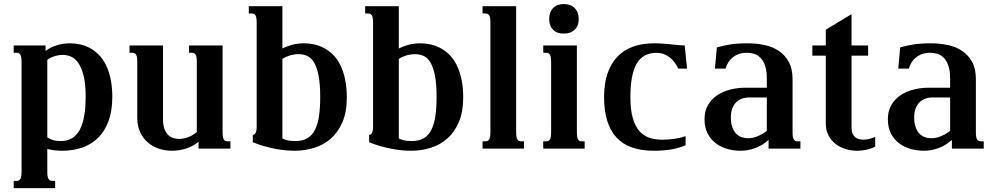

<svg xmlns="http://www.w3.org/2000/svg" viewBox="-20 -747 5001 965"><path d="M217.8 -56.2Q225.6 -50.8 242.2 -44.4Q258.8 -38.1 285.6 -38.1Q299.8 -38.1 314.7 -41.3Q329.6 -44.4 343.5 -53.2Q357.4 -62 369.6 -77.4Q381.8 -92.8 390.9 -117.4Q399.9 -142.1 405.3 -177Q410.6 -211.9 410.6 -259.3Q410.6 -324.2 400.4 -365.5Q390.1 -406.7 373.8 -430.2Q357.4 -453.6 336.9 -462.4Q316.4 -471.2 295.4 -471.2Q280.8 -471.2 267.3 -468Q253.9 -464.8 243.4 -460.7Q232.9 -456.5 226.1 -452.4Q219.2 -448.2 217.8 -446.3ZM88.4 -433.6Q88.4 -448.7 86.9 -458Q85.4 -467.3 82 -472.7Q78.6 -478 73.7 -480Q68.8 -481.9 62.5 -481.9H48.8V-518.6H209V-490.2Q228 -506.8 261.2 -518.1Q294.4 -529.3 333 -529.3Q357.9 -529.3 383.3 -523.7Q408.7 -518.1 432.1 -505.4Q455.6 -492.7 476.1 -472.2Q496.6 -451.7 511.7 -421.6Q526.9 -391.6 535.6 -351.3Q544.4 -311 544.4 -259.3Q544.4 -189.5 525.6 -138.7Q506.8 -87.9 473.4 -54.7Q439.9 -21.5 393.6 -5.4Q347.2 10.7 292.5 10.7Q273.9 10.7 255.1 8.5Q236.3 6.3 217.8 1.5V113.8Q217.8 128.9 219.2 138.2Q220.7 147.5 224.1 152.8Q227.5 158.2 232.2 160.2Q236.8 162.1 243.7 162.1H257.3V198.7H48.8V162.1H62.5Q68.8 162.1 73.7 160.2Q78.6 158.2 82 152.8Q85.4 147.5 86.9 138.2Q88.4 128.9 88.4 113.8Z M969.2 -433.6Q969.2 -448.7 967.8 -458Q966.3 -467.3 962.9 -472.7Q959.5 -478 954.6 -480Q949.7 -481.9 943.4 -481.9H930.2V-518.6H1098.6V-85Q1098.6 -69.8 1100.1 -60.5Q1101.6 -51.3 1105 -45.9Q1108.4 -40.5 1113 -38.6Q1117.7 -36.6 1124.5 -36.6H1138.2V0H978V-34.2Q950.2 -11.7 915.3 -0.5Q880.4 10.7 843.8 10.7Q810.5 10.7 779.3 0.5Q748 -9.8 723.9 -30.3Q699.7 -50.8 684.8 -81.8Q669.9 -112.8 669.9 -154.8V-433.6Q669.9 -448.7 668.5 -458Q667 -467.3 663.6 -472.7Q660.2 -478 655.3 -480Q650.4 -481.9 644 -481.9H630.9V-518.6H799.3V-147.5Q799.3 -119.1 806.2 -100.1Q813 -81.1 824 -69.8Q835 -58.6 849.4 -53.7Q863.8 -48.8 879.4 -48.8Q902.8 -48.8 927.5 -58.3Q952.1 -67.9 969.2 -83.5Z M1399.4 -50.8Q1418 -42 1435.3 -40Q1452.6 -38.1 1465.3 -38.1Q1500.5 -38.1 1524.4 -52Q1548.3 -65.9 1562.7 -93.8Q1577.1 -121.6 1583.3 -163.1Q1589.4 -204.6 1589.4 -259.3Q1589.4 -325.7 1581.1 -367.4Q1572.8 -409.2 1558.3 -433.1Q1543.9 -457 1524.4 -465.8Q1504.9 -474.6 1482.4 -474.6Q1457 -474.6 1435.3 -467.8Q1413.6 -460.9 1399.4 -450.7ZM1399.4 -502.9Q1418.5 -513.7 1447 -521.5Q1475.6 -529.3 1508.8 -529.3Q1533.7 -529.3 1559.3 -523.7Q1585 -518.1 1608.9 -505.4Q1632.8 -492.7 1653.6 -472.2Q1674.3 -451.7 1689.7 -421.4Q1705.1 -391.1 1714.1 -350.3Q1723.1 -309.6 1723.1 -256.8Q1723.1 -185.1 1701.7 -134.3Q1680.2 -83.5 1643.8 -51.3Q1607.4 -19 1560.1 -4.2Q1512.7 10.7 1461.4 10.7Q1440.9 10.7 1416.5 8.5Q1392.1 6.3 1365 1.2Q1337.9 -3.9 1308.8 -12Q1279.8 -20 1250.5 -32.2V-68.8Q1254.4 -69.3 1257.8 -71.3Q1261.2 -73.2 1263.9 -77.6Q1266.6 -82 1268.3 -89.8Q1270 -97.7 1270 -110.8V-630.9Q1270 -646 1268.6 -655.3Q1267.1 -664.6 1263.7 -669.9Q1260.3 -675.3 1255.4 -677.2Q1250.5 -679.2 1244.1 -679.2H1230.5V-715.8H1399.4Z M1984.4 -50.8Q2002.9 -42 2020.3 -40Q2037.6 -38.1 2050.3 -38.1Q2085.4 -38.1 2109.4 -52Q2133.3 -65.9 2147.7 -93.8Q2162.1 -121.6 2168.2 -163.1Q2174.3 -204.6 2174.3 -259.3Q2174.3 -325.7 2166 -367.4Q2157.7 -409.2 2143.3 -433.1Q2128.9 -457 2109.4 -465.8Q2089.8 -474.6 2067.4 -474.6Q2042 -474.6 2020.3 -467.8Q1998.5 -460.9 1984.4 -450.7ZM1984.4 -502.9Q2003.4 -513.7 2032 -521.5Q2060.5 -529.3 2093.8 -529.3Q2118.7 -529.3 2144.3 -523.7Q2169.9 -518.1 2193.8 -505.4Q2217.8 -492.7 2238.5 -472.2Q2259.3 -451.7 2274.7 -421.4Q2290 -391.1 2299.1 -350.3Q2308.1 -309.6 2308.1 -256.8Q2308.1 -185.1 2286.6 -134.3Q2265.1 -83.5 2228.8 -51.3Q2192.4 -19 2145 -4.2Q2097.7 10.7 2046.4 10.7Q2025.9 10.7 2001.5 8.5Q1977.1 6.3 1950 1.2Q1922.9 -3.9 1893.8 -12Q1864.7 -20 1835.4 -32.2V-68.8Q1839.4 -69.3 1842.8 -71.3Q1846.2 -73.2 1848.9 -77.6Q1851.6 -82 1853.3 -89.8Q1855 -97.7 1855 -110.8V-630.9Q1855 -646 1853.5 -655.3Q1852.1 -664.6 1848.6 -669.9Q1845.2 -675.3 1840.3 -677.2Q1835.4 -679.2 1829.1 -679.2H1815.4V-715.8H1984.4Z M2405.3 -715.8H2574.2V-85Q2574.2 -69.8 2575.7 -60.5Q2577.1 -51.3 2580.6 -45.9Q2584 -40.5 2588.6 -38.6Q2593.3 -36.6 2600.1 -36.6H2613.3V0H2405.3V-36.6H2418.9Q2425.3 -36.6 2430.2 -38.6Q2435.1 -40.5 2438.5 -45.9Q2441.9 -51.3 2443.4 -60.5Q2444.8 -69.8 2444.8 -85V-630.9Q2444.8 -646 2443.4 -655.3Q2441.9 -664.6 2438.5 -669.9Q2435.1 -675.3 2430.2 -677.2Q2425.3 -679.2 2418.9 -679.2H2405.3Z M2710.4 -518.6H2879.4V-85Q2879.4 -69.8 2880.9 -60.5Q2882.3 -51.3 2885.7 -45.9Q2889.2 -40.5 2893.8 -38.6Q2898.4 -36.6 2905.3 -36.6H2918.5V0H2710.4V-36.6H2724.1Q2730.5 -36.6 2735.4 -38.6Q2740.2 -40.5 2743.7 -45.9Q2747.1 -51.3 2748.5 -60.5Q2750 -69.8 2750 -85V-433.6Q2750 -448.7 2748.5 -458Q2747.1 -467.3 2743.7 -472.7Q2740.2 -478 2735.4 -480Q2730.5 -481.9 2724.1 -481.9H2710.4ZM2740.2 -650.9Q2740.2 -686 2759.5 -706.3Q2778.8 -726.6 2813 -726.6Q2848.1 -726.6 2868.4 -706.3Q2888.7 -686 2888.7 -650.9Q2888.7 -617.2 2868.4 -597.7Q2848.1 -578.1 2813 -578.1Q2778.8 -578.1 2759.5 -597.7Q2740.2 -617.2 2740.2 -650.9Z M3307.6 -44.9Q3341.3 -44.9 3371.8 -49.6Q3402.3 -54.2 3425.8 -63V-17.1Q3392.1 -2.4 3352.5 4.2Q3313 10.7 3266.6 10.7Q3139.2 10.7 3077.6 -56.9Q3016.1 -124.5 3016.1 -259.3Q3016.1 -326.7 3033.2 -377.2Q3050.3 -427.7 3082.5 -461.7Q3114.7 -495.6 3161.4 -512.5Q3208 -529.3 3266.6 -529.3Q3292 -529.3 3314 -527.6Q3335.9 -525.9 3355 -523.9Q3374 -522 3390.6 -520.3Q3407.2 -518.6 3421.4 -518.6L3433.1 -402.3H3389.2Q3381.8 -417.5 3371.8 -431.6Q3361.8 -445.8 3348.4 -456.8Q3335 -467.8 3317.9 -474.6Q3300.8 -481.4 3278.8 -481.4Q3211.4 -481.4 3179.9 -427Q3148.4 -372.6 3148.4 -259.3Q3148.4 -194.8 3160.6 -153.1Q3172.9 -111.3 3194.3 -87.4Q3215.8 -63.5 3244.9 -54.2Q3273.9 -44.9 3307.6 -44.9Z M3834 -257.3H3746.6Q3726.6 -257.3 3709.5 -251.2Q3692.4 -245.1 3679.9 -232.7Q3667.5 -220.2 3660.4 -201.2Q3653.3 -182.1 3653.3 -156.2Q3653.3 -127.9 3660.4 -108.2Q3667.5 -88.4 3679.2 -75.9Q3690.9 -63.5 3706.8 -57.9Q3722.7 -52.2 3740.2 -52.2Q3763.2 -52.2 3787.6 -62.3Q3812 -72.3 3834 -89.4ZM3963.4 -85Q3963.4 -69.8 3964.8 -60.5Q3966.3 -51.3 3969.7 -45.9Q3973.1 -40.5 3977.8 -38.6Q3982.4 -36.6 3989.3 -36.6H4002.9V0H3842.8V-43.9Q3812 -16.1 3775.6 -2.7Q3739.3 10.7 3702.6 10.7Q3668.5 10.7 3636 1.7Q3603.5 -7.3 3577.9 -26.6Q3552.2 -45.9 3536.6 -75.9Q3521 -106 3521 -147.9Q3521 -188 3537.8 -217.8Q3554.7 -247.6 3583 -267.1Q3611.3 -286.6 3648.7 -296.4Q3686 -306.2 3726.6 -306.2H3834V-352.1Q3834 -392.1 3825 -417.5Q3815.9 -442.9 3801.5 -457.3Q3787.1 -471.7 3768.8 -476.8Q3750.5 -481.9 3732.4 -481.9Q3721.2 -481.9 3705.8 -479Q3690.4 -476.1 3675.3 -467.3Q3660.2 -458.5 3647.2 -442.9Q3634.3 -427.2 3627 -402.3H3573.2L3583 -508.8Q3598.1 -513.2 3614.3 -516.8Q3630.4 -520.5 3648.7 -523.4Q3667 -526.4 3688.7 -527.8Q3710.4 -529.3 3737.3 -529.3Q3780.3 -529.3 3821 -521Q3861.8 -512.7 3893.3 -491.9Q3924.8 -471.2 3944.1 -436.5Q3963.4 -401.9 3963.4 -349.1Z M4063 -467.3V-518.6H4130.4V-597.7L4259.8 -675.8V-518.6H4343.3V-467.3H4259.8V-104Q4259.8 -87.4 4264.6 -76.2Q4269.5 -64.9 4277.6 -57.9Q4285.6 -50.8 4296.4 -47.9Q4307.1 -44.9 4319.3 -44.9Q4334 -44.9 4349.6 -48.8Q4365.2 -52.7 4378.9 -59.1V-10.3Q4357.9 0.5 4335 5.6Q4312 10.7 4288.6 10.7Q4258.3 10.7 4229.7 2Q4201.2 -6.8 4179.2 -23.9Q4157.2 -41 4143.8 -66.7Q4130.4 -92.3 4130.4 -126V-467.3Z M4755.4 -257.3H4668Q4647.9 -257.3 4630.9 -251.2Q4613.8 -245.1 4601.3 -232.7Q4588.9 -220.2 4581.8 -201.2Q4574.7 -182.1 4574.7 -156.2Q4574.7 -127.9 4581.8 -108.2Q4588.9 -88.4 4600.6 -75.9Q4612.3 -63.5 4628.2 -57.9Q4644 -52.2 4661.6 -52.2Q4684.6 -52.2 4709 -62.3Q4733.4 -72.3 4755.4 -89.4ZM4884.8 -85Q4884.8 -69.8 4886.2 -60.5Q4887.7 -51.3 4891.1 -45.9Q4894.5 -40.5 4899.2 -38.6Q4903.8 -36.6 4910.6 -36.6H4924.3V0H4764.2V-43.9Q4733.4 -16.1 4697 -2.7Q4660.6 10.7 4624 10.7Q4589.8 10.7 4557.4 1.7Q4524.9 -7.3 4499.3 -26.6Q4473.6 -45.9 4458 -75.9Q4442.4 -106 4442.4 -147.9Q4442.4 -188 4459.2 -217.8Q4476.1 -247.6 4504.4 -267.1Q4532.7 -286.6 4570.1 -296.4Q4607.4 -306.2 4647.9 -306.2H4755.4V-352.1Q4755.4 -392.1 4746.3 -417.5Q4737.3 -442.9 4722.9 -457.3Q4708.5 -471.7 4690.2 -476.8Q4671.9 -481.9 4653.8 -481.9Q4642.6 -481.9 4627.2 -479Q4611.8 -476.1 4596.7 -467.3Q4581.5 -458.5 4568.6 -442.9Q4555.7 -427.2 4548.3 -402.3H4494.6L4504.4 -508.8Q4519.5 -513.2 4535.6 -516.8Q4551.8 -520.5 4570.1 -523.4Q4588.4 -526.4 4610.1 -527.8Q4631.8 -529.3 4658.7 -529.3Q4701.7 -529.3 4742.4 -521Q4783.2 -512.7 4814.7 -491.9Q4846.2 -471.2 4865.5 -436.5Q4884.8 -401.9 4884.8 -349.1Z"/></svg>

Font: Arian AMU Serif
Style: Bold
Weight: 700
Designer: Ruben Hakobyan (Tarumian)
Foundry: Ruben Hakobyan (Tarumian)
Version: Version 1.002